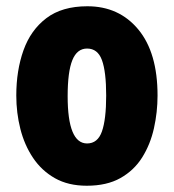

<svg xmlns="http://www.w3.org/2000/svg" viewBox="-20 -649 556 613"><path d="M483 -344Q483 -291 471.5 -239.5Q460 -188 434 -146.5Q408 -105 364.5 -80.5Q321 -56 257 -56Q198 -56 155.5 -80Q113 -104 85.5 -145Q58 -186 45 -237.5Q32 -289 32 -344Q32 -424 55 -488.5Q78 -553 128 -591Q178 -629 259 -629Q360 -629 421.5 -555Q483 -481 483 -344ZM196 -342Q196 -191 258 -191Q292 -191 305.5 -229.5Q319 -268 319 -344Q319 -420 305.5 -457Q292 -494 258 -494Q226 -494 211 -457Q196 -420 196 -342Z"/></svg>

Font: Noto Sans Malayalam UI ExtraCondensed Black
Style: Regular
Weight: 900
Width: 2
Designer: Jelle Bosma - Monotype Design Team
Foundry: Monotype Imaging Inc.
Version: Version 2.104; ttfautohint (v1.8.4.7-5d5b)